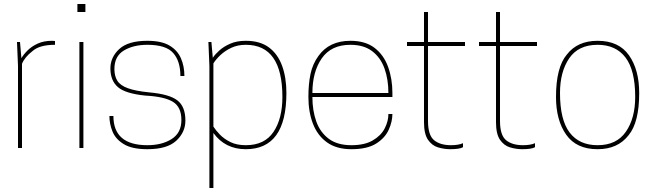

<svg xmlns="http://www.w3.org/2000/svg" viewBox="-20 -740 3271 960"><path d="M90 0H70V-410L65 -530H80L87 -449Q98 -468 118 -488Q138 -508 168.5 -522Q199 -536 240 -536L255 -535V-516Q178 -516 143 -485Q103 -454 90 -421Z M397 0H377V-530H397ZM407 -680H367V-720H407Z M717 6Q641 6 599.5 -19Q558 -44 542.5 -82.5Q527 -121 527 -160H547Q547 -14 717 -14Q790 -14 838.5 -45Q887 -76 887 -140Q887 -205 844.5 -231Q802 -257 707 -262Q607 -272 569.5 -304.5Q532 -337 532 -398Q532 -454 576.5 -495Q621 -536 717 -536Q787 -536 827 -512.5Q867 -489 884.5 -449Q902 -409 902 -360H882Q882 -434 846 -475Q810 -516 717 -516Q647 -516 599.5 -487.5Q552 -459 552 -395Q552 -360 566.5 -336.5Q581 -313 619 -299Q657 -285 727 -278Q827 -269 867 -238Q907 -207 907 -137Q907 -79 861.5 -36.5Q816 6 717 6Z M1047 200H1027V-410L1022 -530H1037L1044 -451Q1055 -468 1076.5 -487.5Q1098 -507 1131 -521.5Q1164 -536 1209 -536Q1280 -536 1324.5 -503Q1369 -470 1390.5 -411Q1412 -352 1412 -275Q1412 6 1209 6Q1106 6 1047 -75ZM1209 -14Q1303 -14 1347.5 -80.5Q1392 -147 1392 -255Q1392 -516 1209 -516Q1168 -516 1136.5 -501Q1105 -486 1082.5 -465Q1060 -444 1047 -423V-107Q1059 -88 1080 -66.5Q1101 -45 1132.5 -29.5Q1164 -14 1209 -14Z M1737 6Q1662 6 1614.5 -28.5Q1567 -63 1544.5 -122Q1522 -181 1522 -255Q1522 -320 1532.5 -370Q1543 -420 1572 -460Q1626 -536 1732 -536Q1807 -536 1853 -500.5Q1899 -465 1920.5 -405.5Q1942 -346 1942 -275V-255H1542Q1542 -187 1561.5 -132.5Q1581 -78 1624 -46Q1667 -14 1737 -14Q1803 -14 1844 -38Q1885 -62 1903.5 -98Q1922 -134 1922 -170H1942Q1942 -132 1923.5 -91Q1905 -50 1860.5 -22Q1816 6 1737 6ZM1922 -275Q1922 -343 1902.5 -397.5Q1883 -452 1841 -484Q1799 -516 1732 -516Q1636 -516 1589 -448.5Q1542 -381 1542 -275Z M2231 6Q2201 6 2170.5 -3Q2140 -12 2120 -41Q2100 -70 2100 -129V-510H2015V-530H2100V-680H2120V-530H2305V-510H2120V-135Q2120 -64 2150.5 -39Q2181 -14 2235 -14Q2272 -14 2295 -24V-4Q2278 6 2231 6Z M2591 6Q2561 6 2530.5 -3Q2500 -12 2480 -41Q2460 -70 2460 -129V-510H2375V-530H2460V-680H2480V-530H2665V-510H2480V-135Q2480 -64 2510.5 -39Q2541 -14 2595 -14Q2632 -14 2655 -24V-4Q2638 6 2591 6Z M2968 6Q2862 6 2811 -66.5Q2760 -139 2760 -255Q2760 -403 2814 -467Q2867 -536 2968 -536Q3074 -536 3125 -463.5Q3176 -391 3176 -275Q3176 -128 3123 -64Q3069 6 2968 6ZM2968 -14Q3063 -14 3109.5 -81.5Q3156 -149 3156 -255Q3156 -389 3107.5 -452.5Q3059 -516 2968 -516Q2872 -516 2826 -448.5Q2780 -381 2780 -275Q2780 -141 2828 -77.5Q2876 -14 2968 -14Z"/></svg>

Font: Tanohe Sans Thin
Style: Regular
Weight: 100
Designer: Village Type and Design LLC & Cristiano Sobral
Foundry: Cooper Hewitt Smithsonian Design Museum
Version: Version 1.00;September 29, 2021;FontCreator 13.0.0.2655 64-b